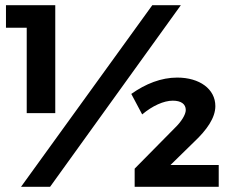

<svg xmlns="http://www.w3.org/2000/svg" viewBox="-20 -720 889 740"><path d="M3 -700V-613H83V-284H193V-700ZM567 -700 61 0H173L677 -700ZM654 -227 499 -70V0H823V-84H637L728 -173C777 -219 810 -266 810 -311C810 -377 749 -421 663 -421C601 -421 541 -397 486 -358L528 -279C567 -312 611 -332 646 -332C678 -332 696 -319 696 -296C696 -278 678 -250 654 -227Z"/></svg>

Font: Juman SemiBold
Style: Regular
Weight: 600
Designer: Bandar Raffah (Arabic) Julieta Ulanovsky (Latin)
Foundry: Caramella
Version: Version 5.022;PS 005.022;hotconv 1.0.88;makeotf.lib2.5.64775